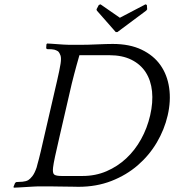

<svg xmlns="http://www.w3.org/2000/svg" viewBox="-20 -861 805 887"><path d="M259.9 -567C258.7 -559 256.6 -547.7 253.6 -533C250.5 -518.3 247.2 -503.3 243.7 -488L233.6 -444.5L226.6 -414L179.7 -211L168.2 -161C165.1 -147.7 162.3 -136.3 159.8 -127C157.3 -117.7 155.2 -109.8 153.4 -103.5C151.6 -97.2 150.2 -91.7 149.1 -87C143.1 -69.7 136.8 -56.7 130.1 -48C123.4 -39.3 117 -33 110.7 -29C103.8 -25 94.9 -22.5 84 -21.5C73.1 -20.5 63.6 -20 55.6 -20L49.7 -16L42.5 2L43.6 6C48.3 6 56 5.7 66.8 5C77.7 4.3 88.8 3.7 100.3 3C111.8 2.3 123 1.7 133.8 1C144.6 0.3 152.3 0 157 0H210C217.3 0 227.1 0.2 239.4 0.5C251.6 0.8 264.4 1 277.8 1C291.1 1 303.7 1.2 315.7 1.5C327.6 1.8 336.5 2 342.5 2C397.9 2 448.6 -7 494.8 -25C540.9 -43 581.5 -67.2 616.5 -97.5C651.5 -127.8 680.8 -162.8 704.3 -202.5C727.7 -242.2 744.6 -284 754.7 -328C765 -372.7 767.3 -415 761.5 -455C755.8 -495 742.4 -530 721.3 -560C700.2 -590 671.2 -613.8 634.3 -631.5C597.4 -649.2 552.9 -658 500.9 -658C492.9 -658 482.4 -657.8 469.3 -657.5C456.2 -657.2 442.8 -656.7 429 -656C415.1 -655.3 401.7 -654.8 388.6 -654.5C375.5 -654.2 364.7 -654 356 -654H299C291.7 -654 283.2 -654.3 273.7 -655C264.2 -655.7 254.5 -656.3 244.7 -657C234.8 -657.7 225.7 -658.3 217.1 -659C208.6 -659.7 202 -660 197.4 -660L194.5 -656L193.3 -638L197.4 -634C214 -634 225.4 -633.2 231.3 -631.5C237.2 -629.8 242.8 -627.3 248.1 -624C253 -619.3 256.8 -612.8 259.6 -604.5C262.3 -596.2 262.4 -583.7 259.9 -567ZM361.1 -48H265.1C247.8 -48 236.2 -50.2 230.6 -54.5C224.9 -58.8 223.1 -69.7 225.1 -87C226.4 -98.3 229.4 -115.2 234.2 -137.5C239.1 -159.8 246.1 -191 255.3 -231L297.8 -415L311.5 -474.5C315.2 -490.2 318.8 -504.7 322.6 -518C326.3 -531.3 329.9 -544.5 333.2 -557.5C336.5 -570.5 341.1 -586.7 346.9 -606H484.9C524.9 -606 559 -599 587.1 -585C615.2 -571 637.2 -551.7 653.2 -527C669.1 -502.3 678.9 -473 682.4 -439C685.8 -405 683 -368 673.7 -328C664.6 -288.7 650.7 -252 631.8 -218C613 -184 590.2 -154.5 563.4 -129.5C536.6 -104.5 506.2 -84.7 472.2 -70C438.1 -55.3 401.1 -48 361.1 -48ZM514.6 -713H522.6L655.5 -812L659.9 -818L658.5 -838L652.2 -841L533.8 -779L444.2 -841L436.5 -838L425.9 -818L427.5 -812Z"/></svg>

Font: Quattrocento
Style: Italic
Weight: 400
Italic angle: -13°
Designer: Pablo Impallari
Foundry: Pablo Impallari, Igino Marini, Branda Gallo
Version: Version 2.000